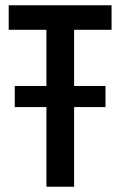

<svg xmlns="http://www.w3.org/2000/svg" viewBox="-20 -708 457 728"><path d="M36 -302V-382H380V-302ZM156 0V-595H13V-688H403V-595H261V0Z"/></svg>

Font: Saira Condensed SemiBold
Style: Regular
Weight: 600
Width: 3
Designer: Hector Gatti with collaboration of the Omnibus-Type team
Foundry: Omnibus-Type
Version: Version 1.100